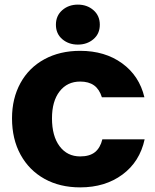

<svg xmlns="http://www.w3.org/2000/svg" viewBox="-20 -799 673 831"><path d="M32 -287Q32 -373 68.5 -439.5Q105 -506 172 -542.5Q239 -579 327 -579Q434 -579 508.5 -525Q583 -471 605 -378H421Q410 -413 387 -429.5Q364 -446 327 -446Q271 -446 238 -403.5Q205 -361 205 -287Q205 -210 238 -166Q271 -122 327 -122Q368 -122 391 -140.5Q414 -159 423 -196H606Q585 -99 510 -43.5Q435 12 327 12Q239 12 172.5 -25Q106 -62 69 -129.5Q32 -197 32 -287ZM222 -692Q222 -731 249.5 -755Q277 -779 317 -779Q357 -779 384.5 -755Q412 -731 412 -692Q412 -653 384.5 -629.5Q357 -606 317 -606Q277 -606 249.5 -629.5Q222 -653 222 -692Z"/></svg>

Font: Open Sauce Sans Black
Style: Regular
Weight: 900
Designer: Alfredo Marco Pradil
Foundry: Creative Sauce Fz LLC
Version: Version 1.477